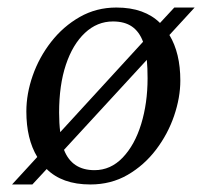

<svg xmlns="http://www.w3.org/2000/svg" viewBox="-20 -480 549 510"><path d="M12 10 79 -63Q50 -111 50 -184Q50 -231 67 -279.5Q84 -328 116 -369Q148 -410 192 -435Q236 -460 289 -460Q327 -460 356 -449.5Q385 -439 405 -419L443 -460H497L430 -387Q459 -339 459 -266Q459 -221 442.5 -172.5Q426 -124 394.5 -82.5Q363 -41 319 -15.5Q275 10 220 10Q182 10 153 -0.5Q124 -11 104 -31L66 10ZM137 -181Q137 -152 140 -129L360 -369Q350 -396 330.5 -409.5Q311 -423 280 -423Q238 -423 205.5 -392.5Q173 -362 155 -308Q137 -254 137 -181ZM231 -28Q274 -28 306 -61.5Q338 -95 355 -150.5Q372 -206 372 -272Q372 -300 370 -321L150 -82Q171 -28 231 -28Z"/></svg>

Font: Spectral
Style: Italic
Weight: 400
Italic angle: -10°
Designer: Jean-Baptiste Levee
Foundry: Production Type
Version: Version 2.001